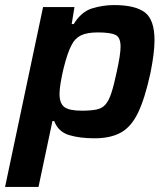

<svg xmlns="http://www.w3.org/2000/svg" viewBox="-36 -538 661 758"><path d="M-16 200 134 -510H258L247 -443H255Q285 -492 328 -505Q371 -518 414 -518Q498 -518 536 -489Q574 -460 574 -379Q574 -354 570 -322Q566 -290 558 -250Q536 -149 509 -93Q482 -37 441 -14.5Q400 8 337 8Q278 8 236 -5Q194 -18 178 -60H171L116 200ZM287 -101Q322 -101 344.5 -105.5Q367 -110 380.5 -125.5Q394 -141 404 -172Q414 -203 425 -255Q440 -323 440 -354Q440 -391 419.5 -400.5Q399 -410 350 -410Q308 -410 284 -398.5Q260 -387 247 -361Q239 -347 230.5 -322Q222 -297 215 -268Q208 -239 203.5 -212Q199 -185 199 -167Q199 -130 218 -115.5Q237 -101 287 -101Z"/></svg>

Font: Saira SemiBold
Style: Italic
Weight: 600
Italic angle: -12°
Designer: Hector Gatti with collaboration of the Omnibus-Type team
Foundry: Omnibus-Type
Version: Version 1.100; ttfautohint (v1.8.3)